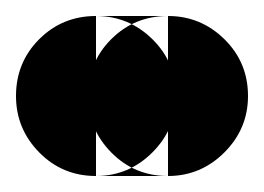

<svg xmlns="http://www.w3.org/2000/svg" viewBox="-65 -175 330 240"><g transform="rotate(90 100.0 -55.0)"><path d="M0 -100H200V-10H0ZM100 -200Q58 -200 29 -170.5Q0 -141 0 -100Q0 -58 29 -29Q58 0 100 0Q141 0 170.5 -29Q200 -58 200 -100Q200 -141 170.5 -170.5Q141 -200 100 -200ZM100 -110Q58 -110 29 -80.5Q0 -51 0 -10Q0 32 29 61Q58 90 100 90Q141 90 170.5 61Q200 32 200 -10Q200 -51 170.5 -80.5Q141 -110 100 -110Z"/></g></svg>

Font: Wavefont Black
Style: Regular
Weight: 900
Version: Version 3.004;gftools[0.9.33]